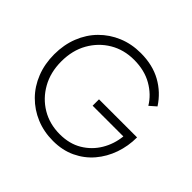

<svg xmlns="http://www.w3.org/2000/svg" viewBox="-169 -905 1109 1109"><g transform="rotate(45 385.5 -350.0)"><path d="M411 -297V-349H722Q722 -278 699.5 -213.5Q677 -149 634.5 -99Q592 -49 531 -20Q470 9 393 9Q318 9 254.5 -17.5Q191 -44 143.5 -92Q96 -140 70 -206Q44 -272 44 -350Q44 -428 70 -494Q96 -560 143.5 -608Q191 -656 254.5 -682.5Q318 -709 393 -709Q490 -709 562 -669Q634 -629 679 -559L639 -524Q604 -582 541 -618Q478 -654 393 -654Q310 -654 244.5 -615Q179 -576 140.5 -508Q102 -440 102 -350Q102 -261 140.5 -192.5Q179 -124 244.5 -85Q310 -46 393 -46Q472 -46 529.5 -80.5Q587 -115 621 -172Q655 -229 662 -297Z"/></g></svg>

Font: Jost* Light
Style: Regular
Weight: 300
Version: Version 3.7